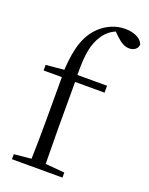

<svg xmlns="http://www.w3.org/2000/svg" viewBox="-151 -891 749 968"><g transform="rotate(20 223.5 -406.5)"><path d="M128 0H308V-27L205 -36L203 -227V-475H361V-512H202C200 -628 213 -682 243 -728C259 -753 282 -773 309 -784L328 -765C356 -739 376 -727 401 -727C428 -727 446 -743 447 -764C437 -795 397 -813 350 -813C304 -813 257 -796 217 -759C164 -709 138 -638 131 -514L34 -505V-475H132V-227C132 -164 131 -99 129 -36L37 -27V0Z"/></g></svg>

Font: Noto Serif CJK TC Light
Style: Regular
Weight: 300
Designer: Ryoko NISHIZUKA 西塚涼子 (kana & ideographs); Frank Grießhammer (Latin, Greek & Cyrillic); Wenlong ZHANG 张文龙 (bopomofo); San
Foundry: Adobe
Version: Version 2.001;hotconv 1.1.0;makeotfexe 2.6.0